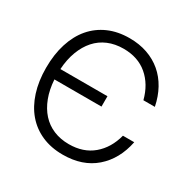

<svg xmlns="http://www.w3.org/2000/svg" viewBox="-164 -885 1054 1060"><g transform="rotate(30 363.0 -355.0)"><path d="M368 16Q493 16 572.5 -53Q652 -122 676 -241H604Q581 -153 520.5 -102Q460 -51 368 -51Q314 -51 270 -69.5Q226 -88 194.5 -123Q163 -158 144 -208Q125 -258 121 -321H421V-387H121Q125 -450 144 -500.5Q163 -551 194.5 -586.5Q226 -622 270 -640.5Q314 -659 368 -659Q460 -659 520.5 -607.5Q581 -556 604 -467H677Q665 -527 638.5 -575Q612 -623 572.5 -656.5Q533 -690 481.5 -708Q430 -726 368 -726Q293 -726 234 -700Q175 -674 134 -626Q93 -578 71 -509Q49 -440 49 -354Q49 -269 71 -200.5Q93 -132 134 -84Q175 -36 234 -10Q293 16 368 16Z"/></g></svg>

Font: Geist Light
Style: Regular
Weight: 400
Designer: Basement.studio, Andrés Briganti, Mateo Zaragoza
Foundry: Basement.studio, Vercel, Andrés Briganti, Guido Ferreyra, Mateo Zaragoza
Version: Version 1.401